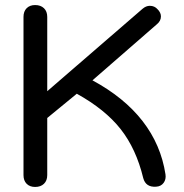

<svg xmlns="http://www.w3.org/2000/svg" viewBox="-20 -730 727 760"><path d="M547 -25Q519 -141 457.5 -219Q396 -297 284 -359L167 -263V-37Q167 -15 154 -2.5Q141 10 119 10Q98 10 85.5 -2.5Q73 -15 73 -37V-663Q73 -685 85.5 -697.5Q98 -710 119 -710Q141 -710 154 -697.5Q167 -685 167 -663V-369L544 -695Q558 -707 573 -707Q592 -707 604 -693Q617 -680 617 -665Q617 -647 601 -634L346 -412Q472 -344 544.5 -250.5Q617 -157 635 -40Q638 -20 627.5 -6Q617 8 598 9Q557 12 547 -25Z"/></svg>

Font: Kodchasan Medium
Style: Regular
Weight: 500
Designer: Katatrad Aksorn Co.,Ltd.
Foundry: Cadson Demak Co.,Ltd.
Version: Version 1.000; ttfautohint (v1.6)